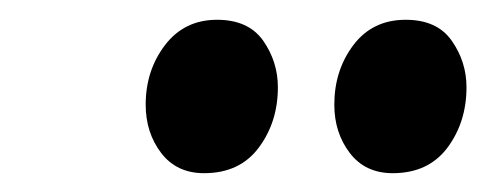

<svg xmlns="http://www.w3.org/2000/svg" viewBox="-20 -766 522 199"><path d="M191.5 -586.5Q163 -586.5 147 -607.5Q131 -628.5 131 -657.5Q131 -693 151 -719.2Q171 -745.5 205 -745.5Q237.5 -745.5 252.8 -723.8Q268 -702 268 -675.5Q268 -639.5 248.2 -613Q228.5 -586.5 191.5 -586.5ZM387 -586.5Q358.5 -586.5 342.5 -607.5Q326.5 -628.5 326.5 -657.5Q326.5 -693 346.2 -719.2Q366 -745.5 400.5 -745.5Q433 -745.5 448.2 -723.8Q463.5 -702 463.5 -675.5Q463.5 -639.5 443.8 -613Q424 -586.5 387 -586.5Z"/></svg>

Font: Merriweather 120pt
Style: Bold Italic
Weight: 700
Italic angle: -7.8°
Version: Version 2.101